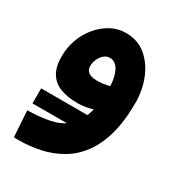

<svg xmlns="http://www.w3.org/2000/svg" viewBox="-165 -489 828 896"><g transform="rotate(30 249.0 -41.0)"><path d="M67 301Q59 301 55 301Q51 301 43 300L34 160Q100 159 152 148.5Q204 138 240 108.5Q276 79 294.5 22.5Q313 -34 313 -126Q313 -148 309 -169Q305 -190 297 -207Q289 -224 276.5 -234.5Q264 -245 247 -245Q229 -245 215 -233Q201 -221 193 -203Q185 -185 185 -166Q185 -152 192 -142Q199 -132 213 -127Q227 -122 248 -122Q272 -122 297.5 -127.5Q323 -133 344 -143L348 -24Q324 -5 289 4.5Q254 14 219 14Q166 14 127.5 -0.5Q89 -15 68 -48.5Q47 -82 47 -139Q47 -188 63.5 -232Q80 -276 109 -310Q138 -344 175 -363.5Q212 -383 253 -383Q318 -383 362.5 -345.5Q407 -308 430.5 -248.5Q454 -189 454 -122Q454 -22 433.5 50Q413 122 376.5 170.5Q340 219 291 247.5Q242 276 185 288.5Q128 301 67 301ZM39 120V39H400V120Z"/></g></svg>

Font: Noto Sans
Style: Bold
Weight: 700
Designer: Monotype Design Team
Foundry: Monotype Imaging Inc.
Version: Version 2.000;GOOG;noto-source:20170915:90ef993387c0; ttfaut